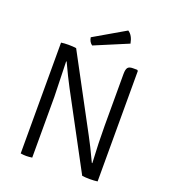

<svg xmlns="http://www.w3.org/2000/svg" viewBox="-157 -996 984 1112"><g transform="rotate(20 335.5 -439.5)"><path d="M567 -686 573 -681V0Q554 3 526 3Q498 3 478 0L235 -453Q205 -509 167 -591H164Q170 -405 170 -375V0Q149 3 133 3Q117 3 99 0V-683Q117 -686 144.5 -686Q172 -686 192 -683L435 -230Q459 -187 505 -89H508Q501 -217 501 -317V-636Q501 -663 509 -674.5Q517 -686 541 -686ZM250 -771 441 -882Q470 -864 479 -815L274 -729Q254 -743 250 -771Z"/></g></svg>

Font: Signika
Style: Light
Weight: 300
Designer: Anna Giedrys
Foundry: Anna Giedrys
Version: Version 1.001